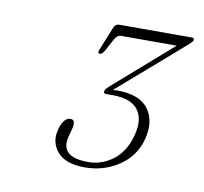

<svg xmlns="http://www.w3.org/2000/svg" viewBox="-50 -753 469 441"><g transform="rotate(10 185.0 -532.0)"><path d="M299 -452.5Q288.5 -411.5 253.2 -387.8Q218 -364 173.5 -364Q128 -364 109 -386.8Q90 -409.5 98.5 -439.5Q106 -468 122.5 -468Q135 -468 130 -447L125 -428Q111.5 -377.5 179 -377.5Q210.5 -377.5 236.8 -397.2Q263 -417 273.5 -456Q284 -494.5 267.5 -516.5Q251 -538.5 208 -538.5H193Q185.5 -538.5 187.5 -545Q188 -548 190.5 -550.5Q193 -553 196.5 -556.5L333 -676H203.5Q194 -676 188 -664L172.5 -635.5Q167.5 -627 162.5 -627Q156 -627 160 -636.5L181.5 -689.5Q185.5 -700.5 195 -700.5H364.5Q370.5 -700.5 369.5 -695Q368 -691 360 -684L206.5 -550.5Q209.5 -550.5 212 -550.8Q214.5 -551 216 -551Q268.5 -551 289.2 -523.5Q310 -496 299 -452.5Z"/></g></svg>

Font: Fraunces 144pt Soft Thin
Style: Italic
Weight: 100
Italic angle: -16°
Version: Version 1.000;[0bf87f6ff]